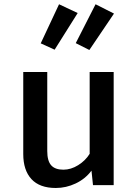

<svg xmlns="http://www.w3.org/2000/svg" viewBox="-20 -886 655 919"><path d="M206.2 -163.1Q206.2 -115.9 224.9 -94.9Q243.6 -73.8 283.6 -73.8Q319.5 -73.8 354.1 -95.4Q388.7 -116.9 409.2 -149.7V-541.5H524.1V0H425.1L417.9 -69.2Q388.2 -29.7 342.3 -7.9Q296.4 13.8 247.2 13.8Q169.7 13.8 130.5 -28.7Q91.3 -71.3 91.3 -148.7V-541.5H206.2ZM241.5 -648.2 174.9 -678.5 262.6 -865.6 351.8 -823.6ZM407.7 -646.7 342.6 -679.5 437.4 -865.6 525.6 -821Z"/></svg>

Font: Fira Code Fixed Medium
Style: Regular
Weight: 500
Monospace: yes
Designer: Carrois Corporate, Edenspiekermann AG, Nikita Prokopov
Foundry: Carrois Corporate, Edenspiekermann AG, Nikita Prokopov
Version: Version 5.002